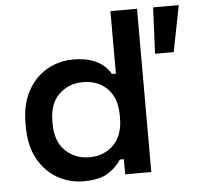

<svg xmlns="http://www.w3.org/2000/svg" viewBox="-51 -753 848 820"><g transform="rotate(-5 372.5 -343.0)"><path d="M275 14Q215 14 163 -15.5Q111 -45 80 -102Q49 -159 49 -239V-255Q49 -335 80 -392Q111 -449 162.5 -478.5Q214 -508 275 -508Q321 -508 353 -497Q385 -486 404.5 -469Q424 -452 435 -432H452V-700H566V0H454V-65H437Q419 -35 382 -10.5Q345 14 275 14ZM309 -86Q371 -86 412 -126.5Q453 -167 453 -242V-252Q453 -328 412.5 -368Q372 -408 309 -408Q247 -408 205.5 -368Q164 -328 164 -252V-242Q164 -167 205.5 -126.5Q247 -86 309 -86ZM626 -502 635 -700H745L706 -502Z"/></g></svg>

Font: Space Grotesk Light SemiBold
Style: Regular
Weight: 600
Version: Version 2.000